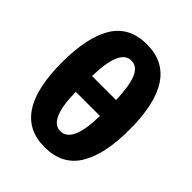

<svg xmlns="http://www.w3.org/2000/svg" viewBox="-217 -898 1034 1034"><g transform="rotate(45 300.0 -381.0)"><path d="M298 10Q432 10 494 -90Q556 -190 556 -380Q556 -772 298 -772Q164 -772 103 -671Q42 -570 42 -380Q42 10 298 10ZM209 -442Q213 -651 300 -651Q344 -651 366 -601Q388 -551 392 -442ZM298 -111Q210 -111 207 -320H391Q388 -111 298 -111Z"/></g></svg>

Font: Noto Sans Mono Extra
Style: Regular
Weight: 800
Designer: Monotype Design Team
Foundry: Monotype Imaging Inc.
Version: Version 1.900